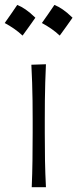

<svg xmlns="http://www.w3.org/2000/svg" viewBox="-34 -777 322 797"><path d="M97.7 0H156.7Q153.8 -57.1 152.8 -110.1Q151.9 -163.1 151.9 -226.1V-277.3Q151.9 -320.8 152.3 -359.4Q152.8 -397.9 153.8 -434.8Q154.8 -471.7 156.7 -510.3L96.2 -508.3Q98.1 -470.2 99.4 -433.6Q100.6 -397 101.1 -358.9Q101.6 -320.8 101.6 -277.3V-226.1Q101.6 -163.1 100.8 -110.1Q100.1 -57.1 97.7 0ZM191.9 -756.6Q178.5 -736.8 165.9 -718.5Q153.3 -700.2 139.8 -681.4Q159.2 -671.2 178.2 -658.1Q197.3 -644.9 214 -629.3Q227.9 -648.1 241.1 -666.7Q254.2 -685.2 267.1 -703.5Q245.1 -724.9 226.6 -737.6Q208.1 -750.2 191.9 -756.6ZM37.6 -756.6Q24.2 -736.8 11.6 -718.5Q-1 -700.2 -14.5 -681.4Q4.9 -671.2 23.9 -658.1Q43 -644.9 59.7 -629.3Q73.6 -648.1 86.8 -666.7Q99.9 -685.2 112.8 -703.5Q90.8 -724.9 72.3 -737.6Q53.8 -750.2 37.6 -756.6Z"/></svg>

Font: Pinar-VF-FD
Style: Regular
Weight: 300
Designer: Amin Abedi
Version: Version 3.0